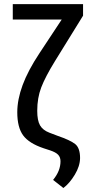

<svg xmlns="http://www.w3.org/2000/svg" viewBox="-20 -731 462 939"><path d="M386.2 -710.9V-654.3L248 -430.7Q201.2 -354.5 181.6 -303.2Q162.1 -252 162.1 -189.5Q162.1 -141.6 175.8 -117.9Q189.5 -94.2 221.7 -82L262.7 -66.4Q322.8 -45.9 347.2 -26.9Q371.6 -7.8 371.6 42Q371.1 81.5 345.9 123.3Q320.8 165 290 188.5L239.7 148.9Q258.3 126 267.1 103.5Q275.9 81.1 275.9 57.6Q275.9 38.1 264.4 25.9Q252.9 13.7 225.1 4.4L193.4 -5.9Q122.1 -29.8 93.3 -68.8Q64.5 -107.9 64.5 -182.1Q64.5 -244.1 90.6 -314.9Q116.7 -385.7 173.3 -471.2L281.7 -635.3H42.5V-710.9Z"/></svg>

Font: Franco
Style: Regular
Weight: 400
Designer: Google
Version: Version 1.200311; 2013